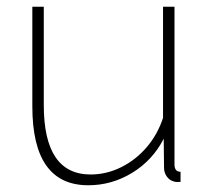

<svg xmlns="http://www.w3.org/2000/svg" viewBox="-20 -540 621 570"><path d="M76 -224V-520H110V-228Q110 -22 249 -22Q296 -22 339.5 -43.5Q383 -65 415.5 -103Q448 -141 464 -190V-520H498V-52Q498 -30 516 -30V0Q502 1 497 -1Q484 -4 475.5 -15.5Q467 -27 467 -42L466 -128Q433 -64 372.5 -27Q312 10 242 10Q76 10 76 -224Z"/></svg>

Font: Raleway ExtraLight
Style: Regular
Weight: 200
Designer: Matt McInerney, Pablo Impallari, Rodrigo Fuenzalida
Foundry: Matt McInerney, Pablo Impallari, Rodrigo Fuenzalida
Version: Version 4.026